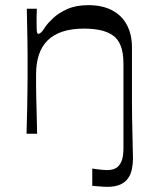

<svg xmlns="http://www.w3.org/2000/svg" viewBox="-20 -519 614 745"><path d="M83 0Q85 -60 85.5 -99.5Q86 -139 86.5 -166.5Q87 -194 87 -216Q87 -238 87 -263Q87 -288 87 -309.5Q87 -331 86.5 -355Q86 -379 85.5 -410.5Q85 -442 84 -485H123Q122 -469 122 -454.5Q122 -440 122 -430Q122 -405 123 -396.5Q124 -388 129 -388Q134 -388 139.5 -393Q145 -398 156 -415Q166 -430 187 -449.5Q208 -469 241.5 -484Q275 -499 323 -499Q377 -499 415 -479Q453 -459 472.5 -422Q492 -385 492 -335Q492 -260 492 -211.5Q492 -163 492 -128.5Q492 -94 492.5 -63Q493 -32 494 5Q495 42 496 97Q496 115 492 136Q488 157 478 171Q455 206 397 206Q383 206 368 204.5Q353 203 338 202V135Q349 137 359 138Q369 139 378 140Q387 141 395 141Q423 141 437 128Q448 118 453.5 101Q459 84 459 56Q459 10 459 -27.5Q459 -65 459 -102Q459 -139 459 -179.5Q459 -220 459 -272Q459 -314 448.5 -341Q438 -368 417.5 -382Q397 -396 369 -402Q341 -408 306 -408Q257 -408 221.5 -396Q186 -384 163.5 -361Q141 -338 130.5 -305Q120 -272 120 -230Q120 -208 120 -189.5Q120 -171 120.5 -148Q121 -125 122 -90Q123 -55 124 0Z"/></svg>

Font: Ojuju Medium
Style: Regular
Weight: 500
Designer: Chisaokwu Joboson, Mirko Velimirovic
Foundry: Udi Foundry
Version: Version 1.000